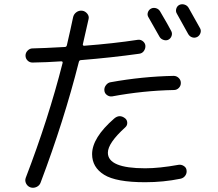

<svg xmlns="http://www.w3.org/2000/svg" viewBox="-20 -845 1040 915"><path d="M671.9 23.4Q533.2 23.4 476.1 -12.2Q418.9 -47.9 418.9 -110.4Q418.9 -188.5 524.4 -280.3Q549.8 -301.8 576.2 -281.2Q585.9 -273.4 586.4 -260.3Q586.9 -247.1 577.1 -238.3Q494.1 -163.1 494.1 -117.2Q494.1 -43 671.9 -43Q739.3 -43 831.1 -59.6Q844.7 -61.5 856.4 -53.7Q868.2 -45.9 869.1 -33.2Q871.1 -19.5 862.8 -7.8Q854.5 3.9 839.8 6.8Q758.8 23.4 671.9 23.4ZM740.2 -669.9Q710 -723.6 687.5 -762.7Q680.7 -773.4 684.6 -785.6Q688.5 -797.9 699.2 -803.7Q710 -809.6 722.7 -806.2Q735.4 -802.7 742.2 -792Q784.2 -720.7 795.9 -697.3Q801.8 -686.5 797.9 -674.3Q793.9 -662.1 783.2 -656.2Q772.5 -650.4 759.3 -654.8Q746.1 -659.2 740.2 -669.9ZM834 -821.3Q845.7 -827.1 858.9 -823.2Q872.1 -819.3 878.9 -807.6Q897.5 -775.4 933.6 -710Q939.5 -699.2 935.1 -687Q930.7 -674.8 919.9 -668.9Q908.2 -663.1 896 -667Q883.8 -670.9 877 -682.6Q846.7 -736.3 823.2 -779.3Q816.4 -790 819.8 -802.7Q823.2 -815.4 834 -821.3ZM477.5 -413.1Q475.6 -426.8 484.9 -439Q494.1 -451.2 506.8 -453.1Q658.2 -480.5 807.6 -483.4Q821.3 -483.4 831.5 -473.6Q841.8 -463.9 841.8 -449.7Q841.8 -435.5 832 -425.8Q822.3 -416 808.6 -416Q662.1 -413.1 514.6 -385.7Q501 -383.8 489.7 -392.1Q478.5 -400.4 477.5 -413.1ZM125 47.9Q111.3 43 104.5 29.8Q97.7 16.6 102.5 2.9Q210.9 -279.3 278.3 -544.9Q280.3 -552.7 271.5 -552.7Q202.1 -547.9 134.8 -546.9Q121.1 -546.9 111.3 -556.6Q101.6 -566.4 101.6 -580.1Q101.6 -593.8 111.8 -604Q122.1 -614.3 134.8 -614.3Q183.6 -615.2 289.1 -621.1Q296.9 -621.1 298.8 -629.9Q317.4 -710 328.1 -761.7Q331.1 -777.3 343.8 -786.6Q356.4 -795.9 372.1 -793.9Q385.7 -792 395.5 -780.3Q405.3 -768.6 402.3 -754.9L375 -634.8Q373 -627 381.8 -627Q521.5 -637.7 636.7 -655.3Q650.4 -657.2 661.1 -648.4Q671.9 -639.6 672.9 -627Q673.8 -614.3 666 -602.5Q658.2 -590.8 643.6 -588.9Q510.7 -570.3 366.2 -558.6Q357.4 -558.6 355.5 -548.8Q285.2 -270.5 173.8 24.4Q168.9 39.1 154.3 45.9Q139.6 52.7 125 47.9Z"/></svg>

Font: Rounded Mgen+ 2m regular
Style: Regular
Weight: 400
Designer: [Source Han Sans]
Ryoko NISHIZUKA  (kana & ideographs); Paul D. Hunt (Latin, Greek & Cyrillic); Wenlong ZHANG  (bopomofo
Version: Version 1.059.20150602